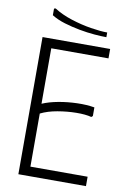

<svg xmlns="http://www.w3.org/2000/svg" viewBox="-94 -909 638 965"><g transform="rotate(10 225.0 -426.5)"><path d="M415 -700V-652H123V-369Q158 -384 204 -392.5Q250 -401 299 -402.5Q348 -404 388 -397V-353L381 -347Q351 -355 304 -354.5Q257 -354 208 -345.5Q159 -337 123 -319V-48H415V0H70V-700ZM110 -853Q149 -828 200.5 -811.5Q252 -795 302 -787Q352 -779 386 -779V-755Q361 -755 324.5 -758Q288 -761 247.5 -768.5Q207 -776 169 -787.5Q131 -799 102 -817V-851Z"/></g></svg>

Font: Phudu Light
Style: Regular
Weight: 300
Version: Version 1.005;gftools[0.9.23]